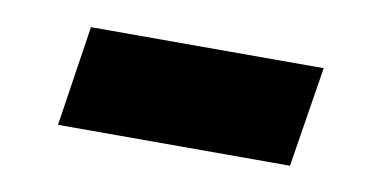

<svg xmlns="http://www.w3.org/2000/svg" viewBox="-32 -398 509 260"><g transform="rotate(10 222.5 -268.0)"><path d="M56 -199 77 -337H397L375 -199Z"/></g></svg>

Font: Nunito Sans 12pt Black
Style: Italic
Weight: 900
Italic angle: -9°
Designer: Vernon Adams
Foundry: Vernon Adams
Version: Version 3.101;gftools[0.9.27]